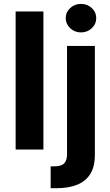

<svg xmlns="http://www.w3.org/2000/svg" viewBox="-20 -788 582 1012"><path d="M208.8 -727.5V0H62.4V-727.5ZM333.3 -545.9H480V28Q480.2 90.6 455.7 129.4Q431.2 168.2 385.5 186.2Q339.8 204.1 276.6 204.1H246.9V88.8H266.4Q303.2 88.8 318.3 73Q333.3 57.2 333.3 25.9ZM406.8 -617.1Q373.7 -617.1 350.1 -639.2Q326.5 -661.3 326.5 -692.2Q326.5 -723.8 350.1 -745.7Q373.7 -767.5 406.8 -767.5Q440 -767.5 463.7 -745.7Q487.3 -723.9 487.3 -692.3Q487.3 -661.3 463.7 -639.2Q440 -617.1 406.8 -617.1Z"/></svg>

Font: Inter Variable LoSnoCo
Style: Regular
Weight: 400
Designer: Rasmus Andersson
Foundry: rsms
Version: Version 4.000;git-a52131595; featfreeze: case,dlig,ss01,ss02